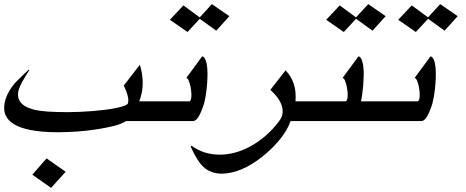

<svg xmlns="http://www.w3.org/2000/svg" viewBox="-68 -664 2275 937"><path d="M617.7 -187.5Q615.7 -182.6 614.5 -178.2Q613.3 -173.8 611.3 -169.4H634.3L603.5 -73.2H547.4Q524.9 -59.1 491.2 -50.3Q457.5 -41.5 405.8 -33.2Q352.5 -24.9 306.4 -22Q260.3 -19 215.8 -18.6Q-91.8 -18.6 -40.5 -181.2Q-33.7 -201.2 -22.5 -220.7Q-11.2 -240.2 4.4 -258.3Q11.2 -265.6 27.8 -281.7Q44.4 -297.9 70.8 -323.2L75.2 -321.8Q53.7 -289.1 41.3 -266.1Q28.8 -243.2 24.4 -229.5Q1 -153.8 98.1 -128.9Q122.6 -122.6 163.6 -119.6Q204.6 -116.7 262.7 -116.7Q292 -116.7 324.5 -118.2Q356.9 -119.6 388.7 -122.3Q420.4 -125 450 -128.9Q479.5 -132.8 502.4 -137.7Q525.4 -142.6 539.8 -148.2Q554.2 -153.8 556.2 -159.7Q564.9 -186.5 536.1 -246.6L614.7 -348.1Q640.6 -261.2 617.7 -187.5ZM252.4 174.3 181.2 252.9 89.8 188.5 159.2 108.9Z M761.2 -567.4 827.1 -637.7 906.7 -579.1 965.8 -644 1051.3 -585 987.3 -514.2 906.7 -572.3 847.2 -507.8ZM927.7 -158.2Q900.9 -73.2 874.5 -73.2H574.7L605.5 -169.4H856Q860.8 -169.4 863.8 -179.7Q866.7 -189 866 -206.3Q865.2 -223.6 861.8 -240.7Q858.4 -257.8 853 -270.5Q847.7 -283.2 840.8 -283.2L918.9 -389.2Q929.7 -386.2 935.5 -370.8Q941.4 -355.5 943.4 -333Q945.3 -310.5 944.3 -283.9Q943.4 -257.3 940.7 -232.7Q938 -208 934.3 -188Q930.7 -168 927.7 -158.2Z M1366.2 -73.2H1350.1Q1342.8 -51.8 1329.8 -29.5Q1316.9 -7.3 1299.3 14.6Q1281.7 36.6 1260 58.1Q1238.3 79.6 1213.9 99.1Q1160.2 142.1 1110.1 162.6Q1060.1 183.1 1015.1 183.6Q953.1 183.6 915 140.6Q903.8 127.9 890.4 105.7Q877 83.5 862.3 50.8L867.7 47.4Q897 69.3 931.6 80.1Q966.3 90.8 1004.4 90.8Q1040.5 90.8 1078.4 80.8Q1116.2 70.8 1153.6 50.5Q1190.9 30.3 1226.6 -0.2Q1262.2 -30.8 1293.9 -72.3H1293.5Q1303.7 -85 1307.1 -94.7Q1327.1 -157.2 1251.5 -225.6L1325.7 -320.8Q1353.5 -291.5 1365.7 -254.6Q1377.9 -217.8 1374 -169.4H1397Z M1523.9 -567.4 1589.8 -637.7 1669.4 -579.1 1729 -644 1814 -585 1750 -514.2 1669.4 -572.3 1609.9 -507.8ZM1717.8 -73.2H1337.4L1368.2 -169.4H1618.7Q1623.5 -169.4 1626.5 -179.7Q1629.4 -189 1628.7 -206.3Q1627.9 -223.6 1624.5 -240.7Q1621.1 -257.8 1615.7 -270.5Q1610.4 -283.2 1603.5 -283.2L1681.6 -389.2Q1691.4 -386.7 1697 -373Q1702.6 -359.4 1705.1 -339.6Q1707.5 -319.8 1707 -295.7Q1706.5 -271.5 1704.6 -248Q1702.6 -224.6 1699.7 -203.6Q1696.8 -182.6 1693.4 -169.4H1748.5Z M1875.5 -567.4 1941.4 -637.7 2021 -579.1 2080.1 -644 2165.5 -585 2101.6 -514.2 2021 -572.3 1961.4 -507.8ZM2042 -158.2Q2015.1 -73.2 1988.8 -73.2H1689L1719.7 -169.4H1970.2Q1975.1 -169.4 1978 -179.7Q1981 -189 1980.2 -206.3Q1979.5 -223.6 1976.1 -240.7Q1972.7 -257.8 1967.3 -270.5Q1961.9 -283.2 1955.1 -283.2L2033.2 -389.2Q2043.9 -386.2 2049.8 -370.8Q2055.7 -355.5 2057.6 -333Q2059.6 -310.5 2058.6 -283.9Q2057.6 -257.3 2054.9 -232.7Q2052.2 -208 2048.6 -188Q2044.9 -168 2042 -158.2Z"/></svg>

Font: XB Khoramshahr
Style: Italic
Weight: 400
Italic angle: -12°
Designer: Behnam
Foundry: Irmug
Version: Version 8.005 2009